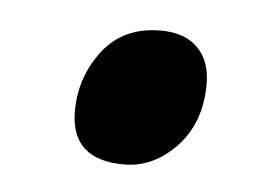

<svg xmlns="http://www.w3.org/2000/svg" viewBox="-28 -463 290 219"><g transform="rotate(5 117.0 -353.0)"><path d="M120.1 -275.4Q59.1 -275.4 59.1 -331.1Q59.1 -370.1 82.5 -400.6Q106 -431.2 148.9 -431.2Q176.3 -431.2 191.2 -416.3Q206.1 -401.4 206.1 -375Q206.1 -330.6 179.9 -303Q153.8 -275.4 120.1 -275.4Z"/></g></svg>

Font: Open Sans Condensed
Style: Bold Italic
Weight: 700
Width: 3
Italic angle: -12°
Designer: Monotype Design Team
Foundry: Monotype Imaging Inc.
Version: Version 3.003; ttfautohint (v1.8.4)